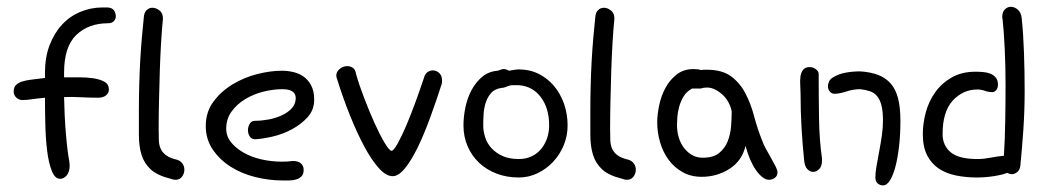

<svg xmlns="http://www.w3.org/2000/svg" viewBox="-20 -525 3099 569"><path d="M298.8 -502.9Q312.5 -502 317.9 -494.1Q323.2 -486.3 323.2 -476.6Q323.2 -468.8 317.4 -462.4Q311.5 -456.1 300.8 -456.1Q242.2 -456.1 206.1 -421.4Q169.9 -386.7 169.9 -309.6V-295.9Q190.4 -295.9 213.9 -295.9Q237.3 -295.9 256.8 -293Q276.4 -290 289.6 -282.7Q302.7 -275.4 302.7 -259.8Q302.7 -249 293.9 -242.2Q285.2 -235.4 271.5 -235.4Q246.1 -235.4 220.2 -236.8Q194.3 -238.3 169.9 -237.3Q170.9 -181.6 175.3 -128.9Q179.7 -76.2 185.5 -45.9Q185.5 -43 186 -40Q186.5 -37.1 186.5 -34.2Q186.5 -16.6 178.2 -5.9Q169.9 4.9 158.2 4.9Q142.6 4.9 133.3 -19Q124 -43 119.6 -79.1Q115.2 -115.2 114.3 -157.2Q113.3 -199.2 113.3 -235.4Q91.8 -233.4 75.2 -231Q58.6 -228.5 46.9 -228.5Q36.1 -228.5 28.3 -235.8Q20.5 -243.2 20.5 -253.9Q20.5 -265.6 26.9 -272.5Q33.2 -279.3 44.9 -283.2Q56.6 -287.1 73.7 -289.1Q90.8 -291 113.3 -293.9V-309.6Q113.3 -355.5 127 -391.1Q140.6 -426.8 163.6 -451.7Q186.5 -476.6 217.8 -489.7Q249 -502.9 284.2 -502.9Z M503.9 -51.8Q514.6 -48.8 520.5 -40.5Q526.4 -32.2 526.4 -22.5Q526.4 -10.7 519.5 -1.5Q512.7 7.8 500 7.8Q493.2 7.8 486.3 4.9Q446.3 -4.9 426.8 -22.9Q407.2 -41 399.4 -66.4Q391.6 -91.8 391.6 -125.5Q391.6 -159.2 391.6 -202.1Q391.6 -236.3 392.6 -272.5Q393.6 -308.6 395.5 -344.2Q397.5 -379.9 400.4 -413.1Q403.3 -446.3 406.2 -473.6Q407.2 -488.3 414.6 -495.1Q421.9 -502 431.6 -502Q442.4 -502 452.6 -494.1Q462.9 -486.3 462.9 -469.7Q460 -441.4 457.5 -400.9Q455.1 -360.4 453.6 -315.4Q452.1 -270.5 451.2 -225.6Q450.2 -180.7 450.2 -144.5Q450.2 -125 450.7 -109.9Q451.2 -94.7 456.5 -83.5Q461.9 -72.3 472.7 -64.5Q483.4 -56.6 503.9 -51.8Z M847.7 -47.9Q864.3 -47.9 872.1 -40.5Q879.9 -33.2 879.9 -21.5Q879.9 -8.8 873.5 -2.4Q867.2 3.9 857.9 6.8Q848.6 9.8 837.4 9.8Q826.2 9.8 817.4 9.8Q776.4 9.8 735.8 -0.5Q695.3 -10.7 663.1 -31.2Q630.9 -51.8 610.4 -82Q589.8 -112.3 589.8 -151.4Q589.8 -193.4 612.8 -224.1Q635.7 -254.9 669.9 -275.4Q704.1 -295.9 743.2 -305.7Q782.2 -315.4 815.4 -315.4Q832 -315.4 849.1 -311.5Q866.2 -307.6 879.9 -297.9Q893.6 -288.1 902.3 -271.5Q911.1 -254.9 911.1 -229.5Q911.1 -199.2 891.6 -177.7Q872.1 -156.2 844.7 -141.6Q817.4 -127 787.1 -120.1Q756.8 -113.3 736.3 -112.3Q725.6 -112.3 720.2 -120.6Q714.8 -128.9 714.8 -139.6Q714.8 -148.4 719.7 -157.7Q724.6 -167 736.3 -167Q754.9 -167 775.9 -170.9Q796.9 -174.8 814.9 -183.1Q833 -191.4 844.7 -204.1Q856.4 -216.8 856.4 -234.4Q856.4 -260.7 816.4 -260.7Q790 -260.7 760.7 -253.4Q731.4 -246.1 707 -231.4Q682.6 -216.8 666.5 -194.8Q650.4 -172.9 650.4 -143.6Q650.4 -121.1 664.6 -103.5Q678.7 -85.9 701.7 -72.8Q724.6 -59.6 754.4 -52.7Q784.2 -45.9 816.4 -45.9Q824.2 -45.9 832 -46.4Q839.8 -46.9 847.7 -47.9Z M1236.3 -293.9Q1239.3 -305.7 1246.6 -311Q1253.9 -316.4 1262.7 -316.4Q1273.4 -316.4 1281.7 -308.6Q1290 -300.8 1290 -286.1Q1290 -279.3 1289.1 -276.4Q1272.5 -224.6 1254.4 -175.3Q1236.3 -126 1217.8 -87.9Q1199.2 -49.8 1180.2 -26.4Q1161.1 -2.9 1143.6 -2.9Q1124 -2.9 1102.5 -26.9Q1081.1 -50.8 1059.6 -90.8Q1038.1 -130.9 1017.1 -183.1Q996.1 -235.4 978.5 -292Q976.6 -297.9 976.6 -300.8Q976.6 -312.5 986.8 -320.8Q997.1 -329.1 1008.8 -329.1Q1017.6 -329.1 1025.4 -324.2Q1033.2 -319.3 1035.2 -305.7Q1043.9 -274.4 1059.1 -234.9Q1074.2 -195.3 1089.8 -160.6Q1105.5 -126 1119.6 -102.1Q1133.8 -78.1 1140.6 -78.1Q1146.5 -78.1 1158.7 -100.1Q1170.9 -122.1 1184.6 -154.3Q1198.2 -186.5 1211.9 -224.1Q1225.6 -261.7 1236.3 -293.9Z M1455.1 -315.4Q1466.8 -320.3 1472.7 -320.3Q1480.5 -320.3 1488.3 -315.4Q1495.1 -316.4 1503.4 -317.9Q1511.7 -319.3 1517.6 -319.3Q1549.8 -319.3 1576.2 -306.2Q1602.5 -293 1621.6 -270.5Q1640.6 -248 1651.4 -217.8Q1662.1 -187.5 1662.1 -153.3Q1662.1 -123 1650.9 -95.2Q1639.6 -67.4 1619.6 -45.9Q1599.6 -24.4 1573.2 -11.7Q1546.9 1 1517.6 1Q1481.4 1 1451.2 -10.7Q1420.9 -22.5 1399.4 -43Q1377.9 -63.5 1365.7 -91.8Q1353.5 -120.1 1353.5 -153.3Q1353.5 -179.7 1359.4 -207.5Q1365.2 -235.4 1377.9 -258.8Q1390.6 -282.2 1409.7 -297.9Q1428.7 -313.5 1455.1 -315.4ZM1466.8 -264.6Q1446.3 -261.7 1435.5 -249.5Q1424.8 -237.3 1419.4 -220.7Q1414.1 -204.1 1413.1 -186Q1412.1 -168 1412.1 -153.3Q1412.1 -135.7 1418 -117.7Q1423.8 -99.6 1437 -85.4Q1450.2 -71.3 1469.7 -62.5Q1489.3 -53.7 1517.6 -53.7Q1539.1 -53.7 1556.2 -62Q1573.2 -70.3 1584.5 -84.5Q1595.7 -98.6 1601.6 -116.2Q1607.4 -133.8 1607.4 -153.3Q1607.4 -204.1 1583 -236.8Q1558.6 -269.5 1517.6 -272.5H1499Q1491.2 -272.5 1482.4 -268.6Q1473.6 -264.6 1466.8 -264.6Z M1841.8 -51.8Q1852.5 -48.8 1858.4 -40.5Q1864.3 -32.2 1864.3 -22.5Q1864.3 -10.7 1857.4 -1.5Q1850.6 7.8 1837.9 7.8Q1831.1 7.8 1824.2 4.9Q1784.2 -4.9 1764.6 -22.9Q1745.1 -41 1737.3 -66.4Q1729.5 -91.8 1729.5 -125.5Q1729.5 -159.2 1729.5 -202.1Q1729.5 -236.3 1730.5 -272.5Q1731.4 -308.6 1733.4 -344.2Q1735.4 -379.9 1738.3 -413.1Q1741.2 -446.3 1744.1 -473.6Q1745.1 -488.3 1752.4 -495.1Q1759.8 -502 1769.5 -502Q1780.3 -502 1790.5 -494.1Q1800.8 -486.3 1800.8 -469.7Q1797.9 -441.4 1795.4 -400.9Q1793 -360.4 1791.5 -315.4Q1790 -270.5 1789.1 -225.6Q1788.1 -180.7 1788.1 -144.5Q1788.1 -125 1788.6 -109.9Q1789.1 -94.7 1794.4 -83.5Q1799.8 -72.3 1810.5 -64.5Q1821.3 -56.6 1841.8 -51.8Z M2056.6 -262.7H2031.2Q2014.6 -253.9 2005.9 -239.3Q1997.1 -224.6 1992.7 -208.5Q1988.3 -192.4 1987.3 -177.7Q1986.3 -163.1 1986.3 -154.3Q1986.3 -134.8 1991.7 -117.2Q1997.1 -99.6 2007.3 -86.4Q2017.6 -73.2 2031.2 -65.4Q2044.9 -57.6 2062.5 -57.6Q2093.8 -57.6 2110.8 -71.3Q2127.9 -85 2136.2 -105.5Q2144.5 -126 2146.5 -149.9Q2148.4 -173.8 2148.4 -194.3Q2146.5 -207 2139.6 -220.2Q2132.8 -233.4 2122.6 -243.2Q2112.3 -252.9 2100.1 -259.3Q2087.9 -265.6 2075.2 -265.6Q2065.4 -265.6 2056.6 -262.7ZM2189.5 -92.8Q2178.7 -47.9 2141.6 -24.4Q2104.5 -1 2059.6 -1Q2027.3 -1 2002.4 -15.1Q1977.5 -29.3 1960.9 -52.2Q1944.3 -75.2 1936 -104Q1927.7 -132.8 1927.7 -162.1Q1927.7 -185.5 1933.6 -213.4Q1939.5 -241.2 1952.1 -264.6Q1964.8 -288.1 1985.4 -304.2Q2005.9 -320.3 2035.2 -320.3Q2050.8 -320.3 2056.6 -317.4Q2061.5 -318.4 2065.4 -318.4Q2069.3 -318.4 2074.2 -318.4Q2120.1 -318.4 2146.5 -298.8Q2172.9 -279.3 2189 -248.5Q2205.1 -217.8 2214.8 -180.7Q2224.6 -143.6 2238.3 -109.4Q2242.2 -97.7 2250 -83.5Q2257.8 -69.3 2265.6 -55.7Q2273.4 -42 2278.8 -31.2Q2284.2 -20.5 2284.2 -14.6Q2284.2 -3.9 2276.4 2Q2268.6 7.8 2258.8 7.8Q2249 7.8 2238.8 -0.5Q2228.5 -8.8 2219.2 -22.5Q2210 -36.1 2202.1 -54.7Q2194.3 -73.2 2189.5 -92.8Z M2449.2 -295.9Q2464.8 -305.7 2485.8 -309.6Q2506.8 -313.5 2529.3 -313.5Q2560.5 -311.5 2583 -302.7Q2605.5 -293.9 2620.1 -276.9Q2634.8 -259.8 2641.6 -232.9Q2648.4 -206.1 2648.4 -167Q2648.4 -127 2644.5 -92.3Q2640.6 -57.6 2633.8 -31.7Q2627 -5.9 2617.7 9.3Q2608.4 24.4 2596.7 24.4Q2587.9 24.4 2581.1 18.6Q2574.2 12.7 2574.2 0Q2574.2 -12.7 2577.6 -32.7Q2581.1 -52.7 2585.4 -75.7Q2589.8 -98.6 2593.3 -122.6Q2596.7 -146.5 2596.7 -167Q2596.7 -195.3 2592.3 -212.4Q2587.9 -229.5 2579.6 -239.7Q2571.3 -250 2558.6 -254.4Q2545.9 -258.8 2529.3 -260.7Q2508.8 -260.7 2488.3 -253.9Q2467.8 -247.1 2453.1 -247.1Q2444.3 -247.1 2439 -253.9Q2433.6 -260.7 2433.6 -269.5Q2433.6 -276.4 2437 -283.7Q2440.4 -291 2449.2 -295.9ZM2406.2 -305.7Q2406.2 -241.2 2407.2 -175.3Q2408.2 -109.4 2416 -55.7V-48.8Q2416 -32.2 2407.7 -23.9Q2399.4 -15.6 2389.6 -15.6Q2380.9 -15.6 2373 -23.4Q2365.2 -31.2 2363.3 -47.9Q2358.4 -94.7 2355.5 -144.5Q2352.5 -194.3 2352.5 -247.1Q2352.5 -257.8 2351.6 -271.5Q2350.6 -285.2 2352.1 -297.4Q2353.5 -309.6 2359.9 -317.9Q2366.2 -326.2 2379.9 -326.2Q2389.6 -326.2 2397.9 -319.8Q2406.2 -313.5 2406.2 -305.7Z M2951.2 -467.8Q2950.2 -470.7 2950.2 -475.6Q2950.2 -489.3 2958 -497.1Q2965.8 -504.9 2975.6 -504.9Q2986.3 -504.9 2996.1 -496.6Q3005.9 -488.3 3007.8 -471.7Q3012.7 -424.8 3014.6 -369.1Q3016.6 -313.5 3016.6 -254.9Q3016.6 -196.3 3012.7 -140.1Q3008.8 -84 3003.9 -34.2Q3002 -20.5 2994.1 -14.6Q2986.3 -8.8 2978.5 -8.8Q2972.7 -8.8 2964.8 -12.7Q2950.2 -6.8 2924.8 -2.9Q2899.4 1 2875 1Q2842.8 1 2813.5 -4.9Q2784.2 -10.7 2762.2 -25.4Q2740.2 -40 2727.5 -64.9Q2714.8 -89.8 2714.8 -127.9Q2714.8 -159.2 2723.6 -191.9Q2732.4 -224.6 2751.5 -251.5Q2770.5 -278.3 2800.3 -295.4Q2830.1 -312.5 2871.1 -312.5Q2881.8 -312.5 2893.6 -311.5Q2905.3 -310.5 2915 -306.6Q2924.8 -302.7 2931.2 -294.9Q2937.5 -287.1 2937.5 -274.4Q2937.5 -264.6 2932.6 -258.3Q2927.7 -252 2920.9 -252Q2909.2 -252 2898.4 -255.9Q2887.7 -259.8 2877 -259.8Q2834 -259.8 2803.7 -227.1Q2773.4 -194.3 2773.4 -127.9Q2773.4 -93.8 2797.4 -73.7Q2821.3 -53.7 2877 -53.7Q2894.5 -53.7 2915 -57.6Q2935.5 -61.5 2955.1 -63.5Q2958 -107.4 2959 -163.1Q2960 -218.8 2960 -274.4Q2960 -330.1 2957.5 -380.9Q2955.1 -431.6 2951.2 -467.8Z"/></svg>

Font: Hi Melody
Style: Regular
Weight: 400
Designer: YoonDesign Inc.
Foundry: YoonDesign Inc.
Version: Version 3.00